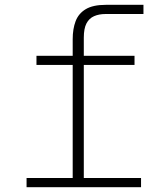

<svg xmlns="http://www.w3.org/2000/svg" viewBox="-20 -775 690 795"><path d="M281 0V-613Q281 -655 293 -687Q305 -719 335 -737Q365 -755 418 -755H574V-717H417Q390 -717 369.5 -708Q349 -699 338 -678Q327 -657 327 -619V0ZM131 -506V-544H537V-506ZM90 0V-38H564V0Z"/></svg>

Font: Azeret Mono Thin Thin
Style: Regular
Weight: 250
Version: Version 1.002